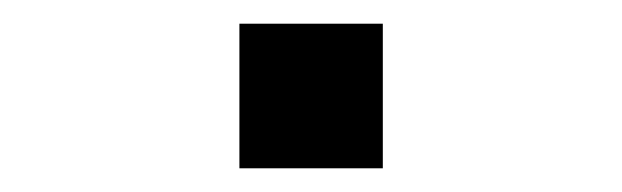

<svg xmlns="http://www.w3.org/2000/svg" viewBox="-20 -326 525 162"><path d="M182 -306H303V-184H182Z"/></svg>

Font: Noto Sans Syriac Eastern Medium
Style: Regular
Weight: 500
Designer: Patrick Giasson and the Monotype Design Team
Foundry: Monotype Imaging Inc.
Version: Version 3.001